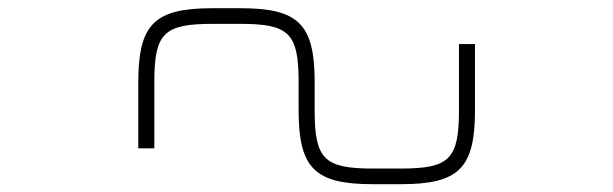

<svg xmlns="http://www.w3.org/2000/svg" viewBox="-20 -590 1530 479"><path d="M725 -385V-315C725 -170.5 765 -130.5 909.5 -130.5H980.5C1125 -130.5 1165 -170.5 1165 -315V-480H1125V-315C1125 -193 1101.5 -169.5 979.5 -169.5H910.5C788.5 -169.5 765 -193 765 -315V-385C765 -529.5 725 -569.5 580.5 -569.5H509.5C365 -569.5 325 -529.5 325 -385V-220H365V-385C365 -507 388.5 -530.5 510.5 -530.5H579.5C701.5 -530.5 725 -507 725 -385Z"/></svg>

Font: Melete UltraLight
Style: Regular
Weight: 200
Width: 6
Designer: Sora Sagano
Foundry: DOT COLON
Version: Version 0.200;FEAKit 1.0